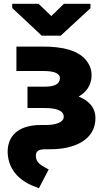

<svg xmlns="http://www.w3.org/2000/svg" viewBox="-20 -772 546 1006"><path d="M20 25C23 128 96 184 174 210L184 214L235 116L224 110C194 93 168 80 168 44C168 20 182 10 218 10H242C276 10 308 7 337 0C412 -18 480 -63 480 -153C480 -213 440 -247 392 -266C429 -287 460 -323 460 -378C460 -404 452 -427 439 -446C397 -509 306 -528 206 -528H66V-400H206C240 -400 262 -396 275 -389C288 -382 294 -374 294 -363C294 -331 264 -318 216 -318H124V-206H213C273 -206 314 -194 314 -160C314 -132 274 -117 220 -117H193C97 -117 20 -77 20 25ZM44 -730 199 -585H298L454 -729V-752H315L249 -688L182 -752H44Z"/></svg>

Font: Asimov Pro
Style: Ult
Weight: 900
Designer: Google
Version: Version 2.000980; 2014